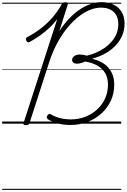

<svg xmlns="http://www.w3.org/2000/svg" viewBox="-20 -1150 1178 1785"><path d="M633 12Q575 12 521 -1.5Q467 -15 426 -41Q417 -47 415 -56Q413 -65 421 -77Q428 -88 435.5 -90.5Q443 -93 453 -87Q493 -63 539.5 -51.5Q586 -40 640 -40Q709 -40 771 -63.5Q833 -87 881 -130.5Q929 -174 956.5 -233.5Q984 -293 984 -363Q984 -424 959 -468Q934 -512 886.5 -539.5Q839 -567 772 -578Q753 -569 733 -563.5Q713 -558 695 -558Q675 -558 662 -568.5Q649 -579 650 -594Q651 -609 660.5 -620Q670 -631 685.5 -637Q701 -643 720 -643Q737 -643 754 -640.5Q771 -638 786 -632Q829 -642 871.5 -660Q914 -678 951.5 -704Q989 -730 1018 -763.5Q1047 -797 1063.5 -837.5Q1080 -878 1080 -926Q1080 -973 1062 -1007Q1044 -1041 1007.5 -1060Q971 -1079 917 -1079Q869 -1079 816.5 -1058Q764 -1037 711.5 -996Q659 -955 610 -896Q561 -837 518.5 -761Q476 -685 444 -593L254 -5Q251 4 244 9Q237 14 222 14Q208 14 201.5 9Q195 4 199 -6L512 -972Q480 -930 441 -893Q402 -856 356 -823Q310 -790 257 -760Q245 -754 237 -757.5Q229 -761 224 -773Q219 -784 221.5 -792.5Q224 -801 235 -806Q305 -843 363 -888Q421 -933 469 -988.5Q517 -1044 553 -1110Q559 -1120 566.5 -1124.5Q574 -1129 588 -1129Q602 -1129 608 -1123.5Q614 -1118 610 -1108L531 -860Q574 -926 622 -976.5Q670 -1027 720.5 -1061Q771 -1095 822.5 -1112.5Q874 -1130 923 -1130Q991 -1130 1039 -1105.5Q1087 -1081 1112.5 -1036.5Q1138 -992 1138 -930Q1138 -869 1115 -817Q1092 -765 1051.5 -723.5Q1011 -682 957 -652Q903 -622 839 -605L838 -603Q904 -588 949 -555.5Q994 -523 1018 -475Q1042 -427 1042 -364Q1042 -280 1009.5 -211.5Q977 -143 920 -92.5Q863 -42 789.5 -15Q716 12 633 12ZM0 605H1107V615H0ZM0 -20H1107V0H0ZM0 -505H1107V-500H0ZM0 -1125H1107V-1115H0Z"/></svg>

Font: Playwrite CU Guides
Style: Regular
Weight: 400
Designer: Veronika Burian, José Scaglione
Foundry: TypeTogether
Version: Version 1.003